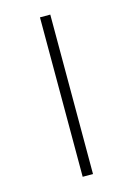

<svg xmlns="http://www.w3.org/2000/svg" viewBox="-107 -780 542 791"><g transform="rotate(-15 164.0 -385.0)"><path d="M145 -725H189V-45H145Z"/></g></svg>

Font: Halant Light
Style: Regular
Weight: 300
Designer: Hitesh Malaviya (Devanagari), Satya Rajpurohit (Latin)
Foundry: Indian Type Foundry
Version: Version 1.101;PS 1.0;hotconv 1.0.78;makeotf.lib2.5.61930; tt